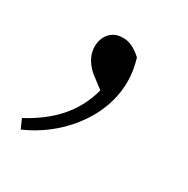

<svg xmlns="http://www.w3.org/2000/svg" viewBox="-95 -206 517 529"><g transform="rotate(30 163.0 59.0)"><path d="M171 36C149 118 96 170 22 210L35 239C132 198 224 98 224 -22C224 -48 220 -68 213 -93C190 -114 172 -121 153 -121C116 -121 97 -93 97 -61C97 -38 108 -14 133 7Z"/></g></svg>

Font: Source Han Serif AKR9
Style: Regular
Weight: 400
Designer: Ryoko NISHIZUKA 西塚涼子 (kana & ideographs); Frank Grießhammer (Latin, Greek & Cyrillic); Sandoll Communications 산돌커뮤니케이션, 
Foundry: Adobe Systems Incorporated
Version: Version 1.005;hotconv 1.0.107;makeotfexe 2.5.65593